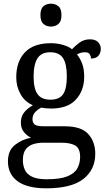

<svg xmlns="http://www.w3.org/2000/svg" viewBox="-20 -780 578 1040"><path d="M231 240Q127 240 75 201.5Q23 163 23 94Q23 35 61 5Q99 -25 148 -34Q128 -43 110.5 -63.5Q93 -84 93 -116Q93 -146 108.5 -168Q124 -190 158 -210Q115 -228 91.5 -269.5Q68 -311 68 -361Q68 -447 115 -496.5Q162 -546 256 -546Q292 -546 324 -536Q356 -526 370 -513Q384 -529 409 -548Q434 -567 467 -567Q497 -567 511.5 -551.5Q526 -536 526 -515Q526 -494 513.5 -478.5Q501 -463 473 -463Q473 -474 466.5 -485.5Q460 -497 440 -497Q417 -497 397 -485Q414 -464 425 -435.5Q436 -407 436 -364Q436 -290 391.5 -241Q347 -192 256 -192Q244 -192 228.5 -193.5Q213 -195 203 -197Q184 -187 170 -172Q156 -157 156 -134Q156 -116 167.5 -106Q179 -96 218 -96H331Q420 -96 458 -54Q496 -12 496 53Q496 139 431.5 189.5Q367 240 231 240ZM253 -240Q302 -240 322 -270Q342 -300 342 -365Q342 -433 321.5 -465Q301 -497 252 -497Q204 -497 183 -464Q162 -431 162 -364Q162 -300 183.5 -270Q205 -240 253 -240ZM233 191Q305 191 344 175.5Q383 160 398.5 132.5Q414 105 414 70Q414 24 388 8.5Q362 -7 312 -7H214Q186 -7 161 0.5Q136 8 120 28Q104 48 104 88Q104 117 115 140.5Q126 164 154 177.5Q182 191 233 191ZM256 -636Q232 -636 215.5 -650Q199 -664 199 -698Q199 -733 215.5 -746.5Q232 -760 256 -760Q279 -760 296 -746.5Q313 -733 313 -698Q313 -664 296 -650Q279 -636 256 -636Z"/></svg>

Font: Noto Serif Ahom
Style: Regular
Weight: 400
Designer: Monotype Design Team
Foundry: Monotype Imaging Inc.
Version: Version 2.007; ttfautohint (v1.8.4.7-5d5b)